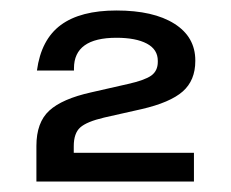

<svg xmlns="http://www.w3.org/2000/svg" viewBox="-20 -714 441 366"><path d="M49.4 -368V-435.9Q49.4 -480.6 73.9 -503.1Q98.4 -525.6 153.6 -537.9L223.9 -553.9Q255.7 -561 268.3 -569.9Q280.8 -578.9 280.8 -596.1V-598.1Q280.8 -619.8 259.9 -630.9Q238.9 -642 202 -642Q121 -642 121 -583.8V-579.5H50.4Q58.4 -638.7 96 -666.4Q133.5 -694 202 -694Q272.5 -694 312.4 -668.8Q352.3 -643.6 352.3 -598.7V-597.7Q352.3 -560.7 328.3 -539.6Q304.3 -518.5 249.5 -505.9L178.5 -489.9Q145.3 -482.1 132.9 -471Q120.6 -460 120.6 -435.2V-388.4L84.6 -422.7H349.7V-368Z"/></svg>

Font: Mozilla Text ExtraLight
Style: Regular
Weight: 200
Designer: Studio DRAMA
Foundry: Studio DRAMA
Version: Version 1.000